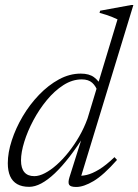

<svg xmlns="http://www.w3.org/2000/svg" viewBox="-20 -733 550 763"><path d="M369 -367Q361.5 -390.5 346.5 -404Q331.5 -417.5 305 -417.5Q267.5 -417.5 232 -394.8Q196.5 -372 166 -335Q135.5 -298 112.5 -254.8Q89.5 -211.5 76.5 -169.5Q63.5 -127.5 63.5 -95.5Q63.5 -64.5 76.8 -48.8Q90 -33 116.5 -33Q135.5 -33 158.2 -44.8Q181 -56.5 205 -77.8Q229 -99 252 -127.8Q275 -156.5 294.8 -190.8Q314.5 -225 328 -262.5L447 -656Q438 -660.5 426.8 -665Q415.5 -669.5 402.8 -673.8Q390 -678 375.5 -682L378 -690.5L501 -713H510L298.5 -20L288 -35Q304 -33 325.2 -38Q346.5 -43 373.8 -59.5Q401 -76 435 -108.5L445 -97.5Q391.5 -37 352 -13.5Q312.5 10 283 10Q260 10 254.8 1.2Q249.5 -7.5 256 -28.5L310 -199.5H318Q286.5 -149 256.2 -110Q226 -71 197.8 -44.2Q169.5 -17.5 144 -4Q118.5 9.5 96 9.5Q67.5 9.5 48.5 -1.2Q29.5 -12 20.2 -33Q11 -54 11 -84.5Q11 -126.5 26.8 -175Q42.5 -223.5 70.2 -270.5Q98 -317.5 135 -356Q172 -394.5 214.2 -417.5Q256.5 -440.5 301 -440.5Q334.5 -440.5 353.8 -426Q373 -411.5 387 -386Z"/></svg>

Font: Newsreader 24pt Light
Style: Italic
Weight: 300
Italic angle: -17°
Designer: Hugues Gentile
Foundry: Production Type
Version: Version 1.003